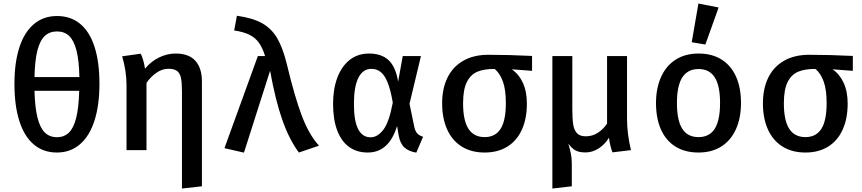

<svg xmlns="http://www.w3.org/2000/svg" viewBox="-20 -864 4963 1105"><path d="M552.3 -382.1Q552.3 -259 523.8 -170Q495.4 -81 440.3 -33.6Q385.1 13.8 307.7 13.8Q229.2 13.8 174.4 -32.6Q119.5 -79 91.3 -167.7Q63.1 -256.4 63.1 -381Q63.1 -503.6 91.5 -591.3Q120 -679 175.1 -725.4Q230.3 -771.8 308.2 -771.8Q387.2 -771.8 441.8 -726.4Q496.4 -681 524.4 -593.6Q552.3 -506.2 552.3 -382.1ZM178.5 -420.5H436.9Q434.9 -515.4 420.3 -573.1Q405.6 -630.8 378.2 -656.9Q350.8 -683.1 308.2 -683.1Q265.6 -683.1 237.7 -656.9Q209.7 -630.8 195.1 -573.1Q180.5 -515.4 178.5 -420.5ZM178.5 -341.5Q181 -245.1 195.9 -186.4Q210.8 -127.7 238.2 -101Q265.6 -74.4 307.7 -74.4Q349.7 -74.4 376.9 -101Q404.1 -127.7 418.7 -186.4Q433.3 -245.1 435.9 -341.5Z M1142.1 -394.9V208.2L1027.2 221V-337.9Q1027.2 -388.7 1021.5 -415.6Q1015.9 -442.6 999.2 -455.4Q982.6 -468.2 949.2 -468.2Q913.3 -468.2 880.3 -445.1Q847.2 -422.1 823.1 -387.2V0H708.2V-373.8Q708.2 -453.8 683.1 -540L789.7 -554.9Q797.4 -541.5 804.6 -515.9Q811.8 -490.3 814.4 -468.7Q849.2 -510.8 895.6 -533.3Q942.1 -555.9 991.3 -555.9Q1066.7 -555.9 1104.4 -514.1Q1142.1 -472.3 1142.1 -394.9Z M1505.6 -541.5Q1490.8 -588.7 1470.5 -617.4Q1450.3 -646.2 1416.7 -663.3Q1383.1 -680.5 1327.7 -688.7L1343.6 -773.3Q1432.8 -761 1487.2 -731Q1541.5 -701 1574.6 -645.4Q1607.7 -589.7 1630.8 -494.9Q1675.9 -306.2 1717.4 -196.9Q1759 -87.7 1815.9 -25.6L1700 13.8Q1645.1 -60 1605.4 -172.3Q1565.6 -284.6 1534.4 -456.9L1384.1 14.4L1271.8 -11.3L1464.1 -541.5Z M2271.3 -394.4 2297.9 -541.5H2402.6L2336.9 -266.7L2364.1 -134.9Q2369.7 -108.7 2381.3 -96.2Q2392.8 -83.6 2414.9 -76.9L2375.9 14.4Q2332.8 7.7 2307.9 -14.9Q2283.1 -37.4 2274.9 -82.6L2265.1 -139Q2219 13.8 2096.4 13.8Q2033.8 13.8 1989.2 -18.2Q1944.6 -50.3 1920.8 -113.1Q1896.9 -175.9 1896.9 -266.7Q1896.9 -351.3 1921.3 -416.7Q1945.6 -482.1 1992.3 -519Q2039 -555.9 2104.1 -555.9Q2175.9 -555.9 2216.7 -517.4Q2257.4 -479 2271.3 -394.4ZM2016.9 -266.7Q2016.9 -167.7 2041.3 -120.8Q2065.6 -73.8 2112.8 -73.8Q2152.8 -73.8 2186.2 -117.2Q2219.5 -160.5 2240.5 -273.3Q2228.2 -346.7 2210.8 -389.5Q2193.3 -432.3 2170.5 -450Q2147.7 -467.7 2116.9 -467.7Q2068.7 -467.7 2042.8 -416.7Q2016.9 -365.6 2016.9 -266.7Z M3042.1 -456.4 2925.1 -465.1Q2965.6 -437.9 2989 -387.9Q3012.3 -337.9 3012.3 -267.7Q3012.3 -181.5 2983.6 -117.9Q2954.9 -54.4 2900.3 -20.3Q2845.6 13.8 2769.2 13.8Q2692.3 13.8 2637.4 -20.5Q2582.6 -54.9 2553.6 -118.7Q2524.6 -182.6 2524.6 -269.7Q2524.6 -354.4 2555.4 -417.2Q2586.2 -480 2646.2 -514.4Q2706.2 -548.7 2790.8 -548.7Q2908.7 -548.7 3042.1 -542.1ZM2891.3 -270.3Q2891.3 -347.7 2874.4 -394.6Q2857.4 -441.5 2827.2 -467.2Q2766.7 -467.7 2727.4 -451.3Q2688.2 -434.9 2666.7 -391.5Q2645.1 -348.2 2645.1 -269.7Q2645.1 -170.3 2676.2 -122.6Q2707.2 -74.9 2769.2 -74.9Q2830.8 -74.9 2861 -122.6Q2891.3 -170.3 2891.3 -270.3Z M3588.7 -180Q3588.7 -95.4 3611.3 0L3505.1 12.8Q3499 -0.5 3493.1 -25.1Q3487.2 -49.7 3484.6 -71.3Q3461 -32.3 3424.9 -9.5Q3388.7 13.3 3350.3 13.3Q3314.4 13.3 3293.1 2.3Q3271.8 -8.7 3250.8 -37.4Q3261 -3.6 3265.9 22.6Q3270.8 48.7 3270.8 75.9V208.2L3159 221V-541.5H3273.8V-236.4Q3273.8 -179.5 3279 -147.2Q3284.1 -114.9 3300.8 -97.2Q3317.4 -79.5 3351.3 -79.5Q3389.2 -79.5 3420.3 -99.5Q3451.3 -119.5 3473.8 -152.3V-541.5H3588.7Z M4244.6 -271.8Q4244.6 -185.6 4215.9 -121.3Q4187.2 -56.9 4132.3 -21.5Q4077.4 13.8 4000 13.8Q3922.1 13.8 3867.2 -20.5Q3812.3 -54.9 3783.8 -119Q3755.4 -183.1 3755.4 -270.8Q3755.4 -355.4 3784.1 -420Q3812.8 -484.6 3867.9 -520.3Q3923.1 -555.9 4000.5 -555.9Q4078.5 -555.9 4133.3 -521Q4188.2 -486.2 4216.4 -422.3Q4244.6 -358.5 4244.6 -271.8ZM3875.9 -270.8Q3875.9 -170.8 3906.7 -122.8Q3937.4 -74.9 4000 -74.9Q4062.6 -74.9 4093.3 -122.8Q4124.1 -170.8 4124.1 -271.8Q4124.1 -371.3 4093.3 -419Q4062.6 -466.7 4000.5 -466.7Q3937.9 -466.7 3906.9 -418.7Q3875.9 -370.8 3875.9 -270.8ZM3961 -621 3999.5 -843.6 4115.9 -821 4039.5 -607.7Z M4888.2 -456.4 4771.3 -465.1Q4811.8 -437.9 4835.1 -387.9Q4858.5 -337.9 4858.5 -267.7Q4858.5 -181.5 4829.7 -117.9Q4801 -54.4 4746.4 -20.3Q4691.8 13.8 4615.4 13.8Q4538.5 13.8 4483.6 -20.5Q4428.7 -54.9 4399.7 -118.7Q4370.8 -182.6 4370.8 -269.7Q4370.8 -354.4 4401.5 -417.2Q4432.3 -480 4492.3 -514.4Q4552.3 -548.7 4636.9 -548.7Q4754.9 -548.7 4888.2 -542.1ZM4737.4 -270.3Q4737.4 -347.7 4720.5 -394.6Q4703.6 -441.5 4673.3 -467.2Q4612.8 -467.7 4573.6 -451.3Q4534.4 -434.9 4512.8 -391.5Q4491.3 -348.2 4491.3 -269.7Q4491.3 -170.3 4522.3 -122.6Q4553.3 -74.9 4615.4 -74.9Q4676.9 -74.9 4707.2 -122.6Q4737.4 -170.3 4737.4 -270.3Z"/></svg>

Font: Fira Code Fixed Medium
Style: Regular
Weight: 500
Monospace: yes
Designer: Carrois Corporate, Edenspiekermann AG, Nikita Prokopov
Foundry: Carrois Corporate, Edenspiekermann AG, Nikita Prokopov
Version: Version 5.002